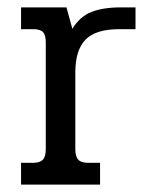

<svg xmlns="http://www.w3.org/2000/svg" viewBox="-20 -500 416 520"><path d="M37 -59H69Q88 -59 96 -67.5Q104 -76 104 -96V-385Q104 -405 96.5 -413Q89 -421 70 -421H37V-480H160L176 -422Q196 -455 227.5 -467.5Q259 -480 307 -480H347V-421H303Q239 -421 211.5 -392.5Q184 -364 184 -304V-96Q184 -76 192 -67.5Q200 -59 219 -59H251V0H37Z"/></svg>

Font: Pridi Light
Style: Regular
Weight: 300
Designer: Katatrad Team
Foundry: CadsonDemak
Version: Version 1.003